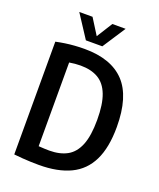

<svg xmlns="http://www.w3.org/2000/svg" viewBox="-170 -1052 966 1164"><g transform="rotate(20 313.0 -470.0)"><path d="M223 7.5Q197.5 7.5 170.8 6.5Q144 5.5 116.8 3.5Q89.5 1.5 61.5 -1.5V-729Q89.5 -735 119.5 -739.5Q149.5 -744 180.8 -746.2Q212 -748.5 244 -748.5Q416.5 -748.5 502.8 -657Q589 -565.5 589 -370Q589 -237.5 548.2 -154Q507.5 -70.5 426 -31.5Q344.5 7.5 223 7.5ZM252.5 -96Q321 -96 367.8 -122Q414.5 -148 438.5 -208Q462.5 -268 462.5 -370Q462.5 -471 439.2 -531.5Q416 -592 370 -618.8Q324 -645.5 256 -645.5Q239.5 -645.5 220 -643.8Q200.5 -642 183.5 -639V-99Q204 -97.5 221 -96.8Q238 -96 252.5 -96ZM233 -800 136.5 -948H222L294 -833.5H278L350 -948H435.5L339 -800Z"/></g></svg>

Font: Encode Sans SC Condensed SemiBold
Style: Regular
Weight: 600
Width: 3
Designer: Multiple Designers
Foundry: Impallari Type
Version: Version 3.002